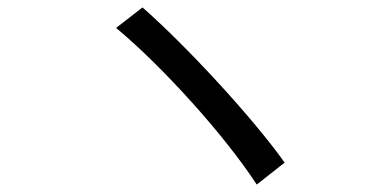

<svg xmlns="http://www.w3.org/2000/svg" viewBox="-20 -601 1040 516"><path d="M363 -581 292 -526C418 -421 584 -237 670 -105L745 -164C656 -289 477 -481 363 -581Z"/></svg>

Font: Source Han Sans JP
Style: Regular
Weight: 400
Designer: Ryoko NISHIZUKA 西塚涼子 (kana, bopomofo & ideographs); Paul D. Hunt (Latin, Greek & Cyrillic); Sandoll Communications 산돌커뮤니
Foundry: Adobe
Version: Version 2.004;hotconv 1.0.118;makeotfexe 2.5.65603